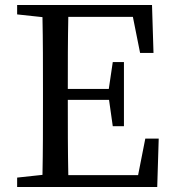

<svg xmlns="http://www.w3.org/2000/svg" viewBox="-20 -753 700 773"><path d="M565 -195 536 -48H255C253 -145 253 -243 253 -351H419L434 -245H479V-503H434L418 -395H253C253 -494 253 -590 255 -685H515L544 -540H598L592 -733H49V-695L151 -684C153 -588 153 -491 153 -393V-339C153 -241 153 -145 151 -49L49 -38V0H613L619 -195Z"/></svg>

Font: Noto Serif SC Medium
Style: Regular
Weight: 500
Designer: Ryoko NISHIZUKA 西塚涼子 (kana & ideographs); Frank Grießhammer (Latin, Greek & Cyrillic); Wenlong ZHANG 张文龙 (bopomofo); San
Foundry: Adobe Systems Incorporated
Version: Version 1.001;PS 1.001;hotconv 16.6.54;makeotf.lib2.5.65590